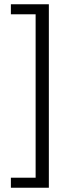

<svg xmlns="http://www.w3.org/2000/svg" viewBox="-20 -728 343 900"><path d="M31 152V105H147V-661H31V-708H209V152Z"/></svg>

Font: Pinyin1712
Style: Regular
Weight: 400
Version: Version 1